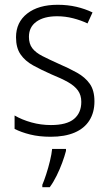

<svg xmlns="http://www.w3.org/2000/svg" viewBox="-20 -562 456 803"><path d="M375 -138Q375 -92 354 -58.5Q333 -25 292 -7.5Q251 10 192 10Q144 10 106 0.5Q68 -9 41 -23V-79Q72 -61 111.5 -50Q151 -39 193 -39Q259 -39 289.5 -64.5Q320 -90 320 -136Q320 -164 306 -183.5Q292 -203 264.5 -218.5Q237 -234 195 -251Q152 -270 118.5 -288.5Q85 -307 66 -334.5Q47 -362 47 -406Q47 -469 94 -505.5Q141 -542 221 -542Q263 -542 299.5 -533.5Q336 -525 367 -510L346 -464Q319 -477 286 -485.5Q253 -494 219 -494Q164 -494 132.5 -471.5Q101 -449 101 -408Q101 -379 115 -360.5Q129 -342 157.5 -327.5Q186 -313 226 -295Q268 -277 302 -258Q336 -239 355.5 -211.5Q375 -184 375 -138ZM256 69Q250 92 240 119Q230 146 217 172.5Q204 199 188 221H157V211Q164 195 173 167.5Q182 140 189 111Q196 82 198 61H256Z"/></svg>

Font: Noto Sans Thai SemiCondensed Light
Style: Regular
Weight: 300
Width: 4
Designer: Monotype Design Team
Foundry: Monotype Imaging Inc.
Version: Version 2.001